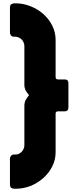

<svg xmlns="http://www.w3.org/2000/svg" viewBox="-20 -900 479 1158"><path d="M315.4 -434.6Q315.4 -420.9 330.1 -420.9Q343.8 -420.9 370.1 -420.9Q392.6 -420.9 392.6 -398.4Q392.6 -349.6 392.6 -252.9Q392.6 -228.5 370.1 -228.5Q356.4 -228.5 327.1 -228.5Q323.2 -228.5 319.3 -224.6Q315.4 -220.7 315.4 -216.8Q315.4 -138.7 315.4 18.6Q315.4 64.5 294.9 104.5Q274.4 144.5 241.2 173.8Q207 204.1 164.1 221.7Q120.1 238.3 75.2 238.3Q71.3 238.3 65.4 238.3Q40 237.3 40 212.9Q40 161.1 40 57.6Q40 46.9 46.9 40Q52.7 32.2 61.5 32.2Q65.4 32.2 71.3 32.2Q82 32.2 92.8 28.3Q102.5 23.4 110.4 15.6Q118.2 8.8 122.1 -2Q127 -11.7 127 -23.4Q127 -102.5 127 -261.7Q127 -281.2 134.8 -296.9Q143.6 -312.5 155.3 -326.2Q143.6 -338.9 134.8 -354.5Q127 -370.1 127 -388.7Q127 -466.8 127 -622.1Q127 -633.8 122.1 -644.5Q118.2 -654.3 110.4 -662.1Q102.5 -669.9 92.8 -673.8Q82 -678.7 71.3 -678.7Q68.4 -678.7 61.5 -678.7Q52.7 -678.7 46.9 -685.5Q40 -693.4 40 -704.1Q40 -753.9 40 -855.5Q40 -877.9 65.4 -879.9Q68.4 -879.9 75.2 -879.9Q120.1 -879.9 164.1 -862.3Q207 -845.7 241.2 -815.4Q274.4 -786.1 294.9 -746.1Q315.4 -705.1 315.4 -660.2Q315.4 -585 315.4 -434.6Z"/></svg>

Font: Cocogoose
Style: Regular
Weight: 400
Designer: Cosimo Lorenzo Pancini
Version: Version 1.000